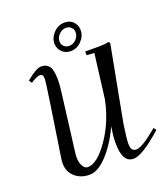

<svg xmlns="http://www.w3.org/2000/svg" viewBox="-130 -786 781 890"><g transform="rotate(-20 260.5 -340.5)"><path d="M239.3 -618.2Q239.3 -602.5 249.5 -592.8Q259.8 -583 275.4 -583Q294.9 -583 309.6 -598.1Q324.2 -613.3 324.2 -631.8Q324.2 -647.5 314 -657.2Q303.7 -667 289.1 -667Q269.5 -667 254.4 -651.9Q239.3 -636.7 239.3 -618.2ZM213.9 -616.2Q213.9 -645.5 236.8 -668.9Q259.8 -692.4 291 -692.4Q317.4 -692.4 333.5 -675.3Q349.6 -658.2 349.6 -633.8Q349.6 -604.5 327.1 -581.1Q304.7 -557.6 273.4 -557.6Q248 -557.6 231 -574.7Q213.9 -591.8 213.9 -616.2ZM43.9 -496.1 47.9 -499Q95.7 -538.1 119.1 -538.1Q145.5 -538.1 158.7 -520Q171.9 -502 171.9 -455.1Q171.9 -420.9 164.1 -367.2L130.9 -103.5Q129.9 -94.7 129.9 -86.9Q129.9 -60.5 139.6 -43Q149.4 -25.4 164.1 -25.4Q210.9 -25.4 268.1 -107.9Q325.2 -190.4 345.7 -295.9L373 -512.7L335.9 -514.6L335 -533.2H401.4Q434.6 -533.2 451.2 -538.1L458 -531.2L387.7 -159.2Q377 -85.9 377 -66.4Q377 -42 383.8 -33.7Q390.6 -25.4 403.3 -25.4Q433.6 -25.4 511.7 -91.8L521.5 -79.1Q420.9 10.7 377 10.7Q322.3 10.7 322.3 -85.9Q322.3 -118.2 329.1 -159.2V-165Q295.9 -90.8 249 -40Q202.1 10.7 160.2 10.7Q117.2 10.7 88.4 -14.6Q59.6 -40 59.6 -81.1Q59.6 -88.9 60.5 -98.6L101.6 -368.2Q116.2 -466.8 116.2 -476.6Q116.2 -491.2 112.3 -496.6Q108.4 -502 100.6 -502Q85.9 -502 58.6 -484.4L53.7 -481.4Z"/></g></svg>

Font: Kleymisska
Style: Regular
Weight: 500
Italic angle: -8°
Designer: gluk
Foundry: gluk
Version: Version 0.298